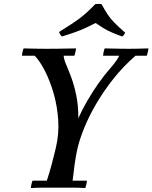

<svg xmlns="http://www.w3.org/2000/svg" viewBox="-20 -946 768 968"><path d="M136 2Q136 -6 138.5 -17Q141 -28 144 -35H216Q230 -77 241 -118.5Q252 -160 259 -190L262 -203Q278 -271 273.5 -340.5Q269 -410 251 -473Q233 -536 207.5 -586.5Q182 -637 155 -665H301Q302 -647 313.5 -620.5Q325 -594 339 -556.5Q353 -519 364 -468Q375 -417 375 -350Q394 -393 420.5 -438.5Q447 -484 477 -526.5Q507 -569 537 -603Q557 -626 567 -641Q577 -656 581 -665H663Q601 -611 551.5 -548.5Q502 -486 465 -422.5Q428 -359 405 -302Q382 -245 372 -203L369 -190Q362 -158 356.5 -119Q351 -80 346 -35H418Q418 -28 415.5 -17Q413 -6 410 2Q376 0 341.5 0Q307 0 274 0Q240 0 205.5 0Q171 0 136 2ZM91 -665Q91 -673 93.5 -684Q96 -695 99 -702Q133 -701 164.5 -700.5Q196 -700 215 -700Q235 -700 277.5 -700.5Q320 -701 363 -702Q363 -695 360.5 -684Q358 -673 355 -665ZM500 -665Q500 -673 502.5 -684Q505 -695 508 -702Q549 -701 579.5 -700.5Q610 -700 629 -700Q649 -700 671 -700.5Q693 -701 728 -702Q728 -695 725.5 -684Q723 -673 720 -665ZM292 -762Q287 -767 283.5 -772Q280 -777 278 -785Q315 -808 340 -824.5Q365 -841 383.5 -855Q402 -869 420 -885.5Q438 -902 460 -925Q476 -928 492 -925Q509 -894 522.5 -873.5Q536 -853 556 -832.5Q576 -812 611 -781Q605 -768 596 -762Q563 -774 540.5 -784Q518 -794 500 -805Q482 -816 462 -830Q435 -816 411 -805Q387 -794 359 -784Q331 -774 292 -762Z"/></svg>

Font: Poltawski Nowy
Style: Italic
Weight: 400
Italic angle: -12°
Designer: Adam Pótawski, Mateusz Machalski, Borys Kosmynka, Ania Wieluska
Foundry: Capitalics.wtf
Version: Version 1.001;gftools[0.9.25]